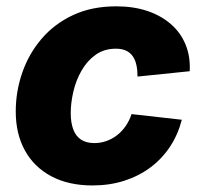

<svg xmlns="http://www.w3.org/2000/svg" viewBox="-20 -564 626 595"><path d="M266.6 10.7Q192.4 10.7 138.9 -17.8Q85.4 -46.4 57.1 -97.9Q28.8 -149.4 28.8 -218.3Q28.8 -280.8 49.1 -339.1Q69.3 -397.5 108.9 -443.8Q148.4 -490.2 206.5 -517.3Q264.6 -544.4 340.3 -544.4Q393.1 -544.4 435.8 -530.3Q478.5 -516.1 509 -489.7Q539.6 -463.4 554.9 -426.3Q570.3 -389.2 567.9 -343.3L406.2 -326.7Q406.2 -346.2 402.8 -362.1Q399.4 -377.9 391.6 -389.4Q383.8 -400.9 370.8 -407Q357.9 -413.1 339.4 -413.1Q302.7 -413.1 276.4 -394.3Q250 -375.5 232.7 -345.2Q215.3 -314.9 207.3 -280Q199.2 -245.1 199.2 -212.9Q199.2 -184.1 207 -163.1Q214.8 -142.1 231.2 -131.3Q247.6 -120.6 272.5 -120.6Q292 -120.6 309.8 -127Q327.6 -133.3 342.8 -145Q357.9 -156.7 369.4 -173.3Q380.9 -189.9 387.7 -210.4L543.5 -192.9Q531.2 -146 506.3 -108.6Q481.4 -71.3 445.6 -44.7Q409.7 -18.1 364.5 -3.7Q319.3 10.7 266.6 10.7Z"/></svg>

Font: Inter 20pt ExtraBold
Style: Italic
Weight: 800
Italic angle: -9.3988°
Version: Version 4.001;git-66647c0bb